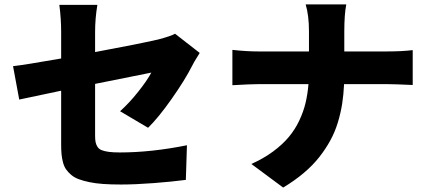

<svg xmlns="http://www.w3.org/2000/svg" viewBox="-20 -786 1952 870"><path d="M39.1 -486.2Q90.9 -491.8 257.1 -521V-641Q257.1 -701.3 248.9 -763.8H421.2Q410.9 -702.1 410.9 -641V-550.1Q602.3 -585.6 696 -606.9Q754.3 -622.2 773.1 -633.2L884.9 -546.2Q882.8 -542.3 874.8 -529.7Q866.8 -517 860.4 -506.2Q854 -495.4 850.1 -486.9Q818.2 -423.7 757.8 -337.9Q697.4 -252.1 650.9 -207L524.1 -282Q565.3 -318.9 605.6 -369.5Q646 -420.1 665.8 -457Q618.3 -447.1 410.9 -405.9V-171.2Q410.9 -153.1 413.2 -141.7Q415.5 -130.3 421.9 -120.4Q428.3 -110.4 440.9 -105.5Q453.5 -100.5 473.4 -97.8Q493.3 -95.2 523.1 -95.2Q664.8 -95.2 827.1 -127.8L822.1 29.1Q759.6 37.3 676.3 43.7Q593 50.1 528.1 50.1Q483 50.1 447.4 47.6Q411.9 45.1 384.4 39.2Q356.9 33.4 336.8 25.9Q316.8 18.5 302.6 6.4Q288.4 -5.7 279.5 -18.5Q270.6 -31.2 265.6 -49.7Q260.7 -68.2 258.9 -86.6Q257.1 -105.1 257.1 -130V-375Q177.2 -358.7 67.1 -334.9Z M1154.1 -404.8Q1116.8 -404.8 1033 -399.9V-560Q1096.9 -552.9 1149.9 -552.9H1380V-644.2Q1380 -715.9 1365.1 -766H1549Q1540.1 -719.8 1540.1 -643.1V-552.9H1733Q1801.1 -552.9 1850.1 -558.9V-400.9Q1765.6 -404.8 1731.9 -404.8H1539.1Q1536.9 -357.2 1530.4 -315.5Q1523.8 -273.8 1510.8 -231Q1497.9 -188.2 1476.9 -149.9Q1456 -111.5 1426.7 -74.2Q1397.4 -36.9 1356.2 -2.1Q1315 32.7 1263.1 63.9L1119 -43Q1174.4 -67.8 1217.2 -99.4Q1259.9 -131 1288.4 -165Q1316.8 -198.9 1335.9 -239.3Q1355.1 -279.8 1364.5 -319.4Q1373.9 -359 1377.8 -404.8Z"/></svg>

Font: Karasuma Gothic
Style: Black
Weight: 900
Designer: Rasmus Andersson / Ryoko Nishizuka
Foundry: Genbu
Version: Version 1.00